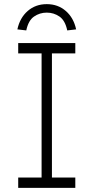

<svg xmlns="http://www.w3.org/2000/svg" viewBox="-20 -908 452 928"><path d="M68 0V-50H181V-650H68V-700H344V-650H231V-50H344V0ZM107 -761 64 -766Q76 -822 114 -855Q152 -888 206 -888Q260 -888 298 -855Q336 -822 348 -766L305 -761Q295 -809 267.5 -828Q240 -847 206 -847Q172 -847 144.5 -828Q117 -809 107 -761Z"/></svg>

Font: Lexend Deca ExtraLight
Style: Regular
Weight: 200
Designer: Bonnie Shaver-Troup, Thomas Jockin
Foundry: Lexend
Version: Version 1.008; ttfautohint (v1.8.4.7-5d5b)